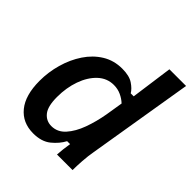

<svg xmlns="http://www.w3.org/2000/svg" viewBox="-188 -787 916 916"><g transform="rotate(45 270.0 -329.0)"><path d="M184.2 9.2Q111.7 9.2 70 -42.1Q28.3 -93.3 28.3 -190Q28.3 -249.2 44.6 -306.2Q60.8 -363.3 91.7 -409.6Q122.5 -455.8 166.7 -482.9Q210.8 -510 266.7 -510Q314.2 -510 340.4 -492.5Q366.7 -475 378.3 -455H398.3L427.5 -666.7H540L451.7 -132.5Q445.8 -100 443.3 -63.3Q440.8 -26.7 440.8 0H335.8Q336.7 -16.7 339.2 -38.3Q341.7 -60 345 -79.2H325Q307.5 -45.8 273.8 -18.3Q240 9.2 184.2 9.2ZM220.8 -76.7Q261.7 -76.7 290.8 -109.2Q320 -141.7 338.8 -193.3Q357.5 -245 367.5 -302.5L381.7 -390Q365 -405.8 342.5 -416.2Q320 -426.7 293.3 -426.7Q247.5 -426.7 213.3 -394.6Q179.2 -362.5 160.4 -309.6Q141.7 -256.7 141.7 -194.2Q141.7 -130.8 163.8 -103.8Q185.8 -76.7 220.8 -76.7Z"/></g></svg>

Font: Familjen Grotesk Medium
Style: Italic
Weight: 500
Italic angle: -9.46201°
Designer: Anders Wikstroem, Jonas Baeckman, Matilda Gysing, Kristian Moeller
Foundry: Familjen STHLM AB
Version: Version 2.002; ttfautohint (v1.8.4.7-5d5b)